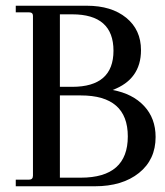

<svg xmlns="http://www.w3.org/2000/svg" viewBox="-20 -650 575 670"><path d="M523 -172Q523 -93 465 -46.5Q407 0 311 0H35V-23H81Q95 -23 95 -37V-595Q95 -607 81 -607H35V-630H283Q369 -630 420.5 -588Q472 -546 472 -475Q472 -373 373 -336Q443 -323 483 -280Q523 -237 523 -172ZM232 -600H189V-347H232Q376 -347 376 -473Q376 -600 232 -600ZM262 -317H189V-30H262Q426 -30 426 -174Q426 -317 262 -317Z"/></svg>

Font: Arapey
Style: Regular
Weight: 400
Designer: Eduardo Rodriguez Tunni
Foundry: Eduardo Rodriguez Tunni
Version: Version 4.000